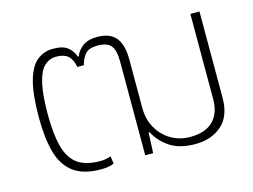

<svg xmlns="http://www.w3.org/2000/svg" viewBox="-78 -655 1046 795"><g transform="rotate(-15 444.5 -258.0)"><path d="M266 9Q191 9 148.5 -22.5Q106 -54 89 -115Q72 -176 72 -265Q72 -366 88.5 -423Q105 -480 134.5 -502.5Q164 -525 201 -525Q244 -525 264.5 -508.5Q285 -492 293 -467H297Q307 -492 329.5 -508.5Q352 -525 390 -525Q446 -525 471 -494Q496 -463 496 -401V-192Q496 -144 517.5 -106Q539 -68 575.5 -46.5Q612 -25 657 -25Q722 -25 755.5 -58Q789 -91 789 -153V-517H828V-148Q828 -68 783.5 -29.5Q739 9 670 9Q602 9 560.5 -19.5Q519 -48 499 -88H495L491 0H457V-402Q457 -450 441 -470Q425 -490 383 -490Q348 -490 332 -473.5Q316 -457 308 -426H280Q274 -460 256.5 -475Q239 -490 206 -490Q176 -490 154.5 -469Q133 -448 122 -399Q111 -350 111 -267Q111 -184 125 -130.5Q139 -77 173.5 -51Q208 -25 272 -25Q296 -25 317 -33L322 -1Q302 9 266 9Z"/></g></svg>

Font: Noto Sans Thai UI ExtLt
Style: Regular
Weight: 200
Designer: Monotype Design Team
Foundry: Monotype Imaging Inc.
Version: Version 2.000;GOOG;noto-source:20170915:90ef993387c0